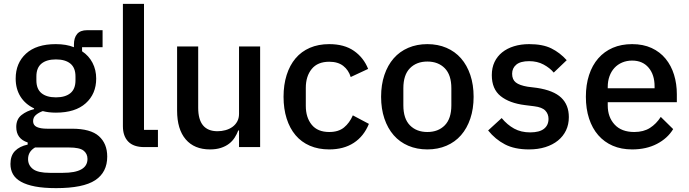

<svg xmlns="http://www.w3.org/2000/svg" viewBox="-20 -760 3560 992"><path d="M534 49Q534 130 472 171Q410 212 270 212Q206 212 161.5 203.5Q117 195 88.5 179Q60 163 47 140Q34 117 34 87Q34 44 57.5 20Q81 -4 123 -13V-24Q64 -43 64 -104Q64 -144 91 -165.5Q118 -187 156 -196V-200Q110 -222 85.5 -261.5Q61 -301 61 -354Q61 -434 114.5 -483Q168 -532 268 -532Q323 -532 362 -516V-530Q362 -565 378.5 -584.5Q395 -604 430 -604H510V-516H404V-495Q439 -472 458 -435.5Q477 -399 477 -354Q477 -275 423 -226.5Q369 -178 269 -178Q231 -178 201 -186Q181 -179 166 -166.5Q151 -154 151 -134Q151 -113 170 -104Q189 -95 224 -95H352Q448 -95 491 -56.5Q534 -18 534 49ZM432 61Q432 34 411.5 18Q391 2 337 2H161Q125 23 125 62Q125 94 150.5 113.5Q176 133 237 133H305Q432 133 432 61ZM269 -257Q317 -257 343.5 -278.5Q370 -300 370 -345V-365Q370 -410 343.5 -431.5Q317 -453 269 -453Q221 -453 194.5 -431.5Q168 -410 168 -365V-345Q168 -300 194.5 -278.5Q221 -257 269 -257Z M726 0Q670 0 642.5 -28.5Q615 -57 615 -108V-740H724V-89H796V0Z M1215 -86H1211Q1204 -67 1192.5 -49Q1181 -31 1163.5 -17.5Q1146 -4 1121.5 4Q1097 12 1065 12Q984 12 939.5 -40Q895 -92 895 -189V-520H1004V-203Q1004 -82 1104 -82Q1125 -82 1145 -87.5Q1165 -93 1180.5 -104Q1196 -115 1205.5 -132Q1215 -149 1215 -172V-520H1324V0H1215Z M1681 12Q1625 12 1581 -7Q1537 -26 1507 -61.5Q1477 -97 1461 -147.5Q1445 -198 1445 -260Q1445 -322 1461 -372.5Q1477 -423 1507 -458.5Q1537 -494 1581 -513Q1625 -532 1681 -532Q1759 -532 1809 -497Q1859 -462 1882 -404L1792 -362Q1781 -398 1753.5 -419.5Q1726 -441 1681 -441Q1621 -441 1590.5 -403.5Q1560 -366 1560 -306V-213Q1560 -153 1590.5 -115.5Q1621 -78 1681 -78Q1729 -78 1757.5 -101.5Q1786 -125 1803 -164L1886 -120Q1860 -56 1808 -22Q1756 12 1681 12Z M2188 12Q2134 12 2089.5 -7Q2045 -26 2014 -61.5Q1983 -97 1966 -147.5Q1949 -198 1949 -260Q1949 -322 1966 -372.5Q1983 -423 2014 -458.5Q2045 -494 2089.5 -513Q2134 -532 2188 -532Q2242 -532 2286.5 -513Q2331 -494 2362 -458.5Q2393 -423 2410 -372.5Q2427 -322 2427 -260Q2427 -198 2410 -147.5Q2393 -97 2362 -61.5Q2331 -26 2286.5 -7Q2242 12 2188 12ZM2188 -78Q2244 -78 2278 -112.5Q2312 -147 2312 -216V-304Q2312 -373 2278 -407.5Q2244 -442 2188 -442Q2132 -442 2098 -407.5Q2064 -373 2064 -304V-216Q2064 -147 2098 -112.5Q2132 -78 2188 -78Z M2713 12Q2639 12 2589 -14Q2539 -40 2502 -86L2572 -150Q2601 -115 2636.5 -95.5Q2672 -76 2719 -76Q2767 -76 2790.5 -94.5Q2814 -113 2814 -146Q2814 -171 2797.5 -188.5Q2781 -206 2740 -211L2692 -217Q2612 -227 2566.5 -263.5Q2521 -300 2521 -372Q2521 -410 2535 -439.5Q2549 -469 2574.5 -489.5Q2600 -510 2635.5 -521Q2671 -532 2714 -532Q2784 -532 2828.5 -510Q2873 -488 2908 -449L2841 -385Q2821 -409 2788.5 -426.5Q2756 -444 2714 -444Q2669 -444 2647.5 -426Q2626 -408 2626 -379Q2626 -349 2645 -334Q2664 -319 2706 -312L2754 -306Q2840 -293 2879.5 -255.5Q2919 -218 2919 -155Q2919 -117 2904.5 -86.5Q2890 -56 2863 -34Q2836 -12 2798 0Q2760 12 2713 12Z M3246 12Q3190 12 3146 -7Q3102 -26 3071 -61.5Q3040 -97 3023.5 -147.5Q3007 -198 3007 -260Q3007 -322 3023.5 -372.5Q3040 -423 3071 -458.5Q3102 -494 3146 -513Q3190 -532 3246 -532Q3303 -532 3346.5 -512Q3390 -492 3419 -456.5Q3448 -421 3462.5 -374Q3477 -327 3477 -273V-232H3120V-215Q3120 -155 3155.5 -116.5Q3191 -78 3257 -78Q3305 -78 3338 -99Q3371 -120 3394 -156L3458 -93Q3429 -45 3374 -16.5Q3319 12 3246 12ZM3246 -447Q3218 -447 3194.5 -437Q3171 -427 3154.5 -409Q3138 -391 3129 -366Q3120 -341 3120 -311V-304H3362V-314Q3362 -374 3331 -410.5Q3300 -447 3246 -447Z"/></svg>

Font: IBM Plex Arabic Medium
Style: Regular
Weight: 500
Designer: Mike Abbink, Paul van der Laan, Pieter van Rosmalen, Wael Morcos, Khajak Apelian
Foundry: Bold Monday
Version: Version 1.0